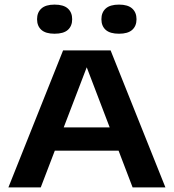

<svg xmlns="http://www.w3.org/2000/svg" viewBox="-20 -814 754 834"><path d="M16.5 0 254 -595H460.5L698.5 0H556L349 -542H364.5L157 0ZM192 -159.5 226 -260.5H488L521 -159.5ZM497 -667.5Q458 -667.5 439.2 -684.2Q420.5 -701 420.5 -730.5Q420.5 -760 439.2 -777Q458 -794 497 -794Q535.5 -794 554.2 -777Q573 -760 573 -730.5Q573 -701 554.2 -684.2Q535.5 -667.5 497 -667.5ZM217 -667.5Q178.5 -667.5 159.8 -684.2Q141 -701 141 -730.5Q141 -760 159.8 -777Q178.5 -794 217 -794Q256 -794 274.8 -777Q293.5 -760 293.5 -730.5Q293.5 -701 274.8 -684.2Q256 -667.5 217 -667.5Z"/></svg>

Font: Encode Sans SC Expanded SemiBold
Style: Regular
Weight: 600
Width: 7
Designer: Multiple Designers
Foundry: Impallari Type
Version: Version 3.002